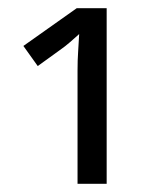

<svg xmlns="http://www.w3.org/2000/svg" viewBox="-20 -864 390 468"><path d="M240 -844V-416H169V-692Q169 -718 170.5 -739Q172 -760 173 -781Q163 -772 151 -761.5Q139 -751 126 -742L72 -703L37 -752L167 -844Z"/></svg>

Font: Go Noto Current
Style: Regular
Weight: 400
Designer: Monotype Design Team
Foundry: Monotype Imaging Inc.
Version: Version 2.007; ttfautohint (v1.8) -l 8 -r 50 -G 200 -x 14 -D